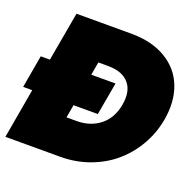

<svg xmlns="http://www.w3.org/2000/svg" viewBox="-126 -840 993 971"><g transform="rotate(20 370.5 -354.0)"><path d="M419.9 -708Q530.8 -708 606.9 -662.6Q683.1 -617.2 713.6 -537.6Q744.1 -458 726.1 -356Q712.4 -280.3 674.8 -215.1Q637.2 -149.9 581.8 -102.3Q526.4 -54.7 452.1 -27.3Q377.9 0 294.9 0H0L46.9 -268.1H-2L28.8 -443.8H78.1L125 -708ZM256.8 -198.2H310.1Q385.3 -198.2 436.5 -239.3Q487.8 -280.3 501 -356Q514.2 -432.1 477.8 -473.1Q441.4 -514.2 366.2 -514.2H313L300.8 -443.8H431.2L399.9 -268.1H269Z"/></g></svg>

Font: SVN-Poppins Black
Style: Italic
Weight: 900
Italic angle: -10°
Designer: Ninad Kale (Devanagari), Jonny Pinhorn (Latin)
Foundry: Indian Type Foundry
Version: Version 3.002 2017